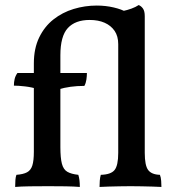

<svg xmlns="http://www.w3.org/2000/svg" viewBox="-20 -737 691 760"><path d="M324 -448Q324 -436 322 -422Q320 -408 314 -397Q285 -397 259.5 -393.5Q234 -390 211 -383V-448ZM114 -486Q114 -545 135 -588.5Q156 -632 191.5 -660Q227 -688 271.5 -701.5Q316 -715 363 -715Q398 -715 430 -707.5Q462 -700 480 -689L486 -562H448Q448 -594 433.5 -615Q419 -636 394 -647Q369 -658 335 -658Q278 -658 248.5 -626Q219 -594 219 -518V-220H114ZM131 -448V-384Q105 -392 79 -395Q53 -398 35 -398Q35 -412 38 -424.5Q41 -437 49 -448ZM219 -155Q219 -112 225 -89Q231 -66 246.5 -57Q262 -48 290 -45Q293 -36 294.5 -24Q296 -12 296 3Q272 1 240 0.5Q208 0 171 0Q133 0 97.5 0.5Q62 1 40 3Q40 -13 41 -25Q42 -37 45 -45Q72 -47 87 -55Q102 -63 108 -82Q114 -101 114 -136V-227H219ZM448 -181H553V-132Q553 -82 566.5 -64Q580 -46 613 -45Q617 -35 618 -21Q619 -7 619 3Q603 2 582.5 1.5Q562 1 540.5 0.5Q519 0 497 0Q476 0 453 0.5Q430 1 410 1.5Q390 2 374 3Q374 -9 375 -22Q376 -35 379 -45Q419 -46 433.5 -64Q448 -82 448 -132ZM469 -545 435 -689Q450 -690 467 -693.5Q484 -697 500.5 -703Q517 -709 529 -717Q539 -713 546 -703Q553 -693 553 -673V-538ZM448 -574H553V-169H448Z"/></svg>

Font: Vollkorn Medium
Style: Regular
Weight: 500
Designer: Friedrich Althausen
Foundry: Friedrich Althausen
Version: Version 5.000